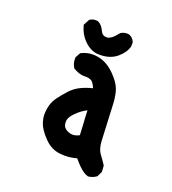

<svg xmlns="http://www.w3.org/2000/svg" viewBox="-121 -687 742 829"><g transform="rotate(20 250.0 -272.0)"><path d="M222.7 -350.6H210.9Q191.4 -350.6 163.1 -366.2Q150.4 -383.8 150.4 -405.3Q150.4 -408.2 150.4 -414.1L163.1 -437.5Q189.5 -451.2 216.8 -451.2Q273.4 -451.2 318.4 -406.2Q349.6 -375 359.9 -348.1Q370.1 -321.3 372.1 -280.3L379.9 -113.3Q381.8 -76.2 397.5 -55.7Q413.1 -35.2 424.8 -16.6L426.8 11.7L415 36.1Q397.5 48.8 377 50.8Q356.4 45.9 331.1 20.5Q320.3 9.8 306.6 -6.8Q279.3 1 252 1Q242.2 1 231.4 0Q188.5 -3.9 156.2 -38.1Q124 -71.3 114.3 -100.6Q108.4 -120.1 108.4 -135.7Q108.4 -184.6 132.8 -217.8Q148.4 -239.3 168.9 -261.7Q189.5 -284.2 215.8 -296.4Q242.2 -308.6 267.6 -314.5Q255.9 -340.8 245.1 -345.7Q234.4 -350.6 222.7 -350.6ZM209 -153.3Q206.1 -145.5 206.1 -137.7Q206.1 -120.1 215.8 -110.4Q222.7 -103.5 233.4 -99.6Q244.1 -95.7 252 -95.7Q266.6 -95.7 283.2 -104.5Q281.2 -143.6 280.3 -159.7Q279.3 -175.8 278.8 -181.6Q278.3 -187.5 278.3 -193.4Q277.3 -205.1 277.3 -216.8Q252 -204.1 230.5 -182.6Q213.9 -166 209 -153.3ZM177.7 -594.7Q184.6 -594.7 187.5 -593.8Q206.1 -586.9 218.8 -559.6Q226.6 -541 247.1 -541Q267.6 -541 295.9 -578.1Q309.6 -586.9 324.2 -586.9Q331.1 -586.9 334 -585.9Q352.5 -579.1 359.4 -561.5L360.4 -559.6V-541Q353.5 -511.7 323.2 -485.8Q293 -460 245.1 -460Q242.2 -460 238.3 -460H237.3Q202.1 -461.9 171.9 -492.2Q146.5 -517.6 136.7 -554.7L135.7 -558.6L150.4 -585.9Q162.1 -594.7 177.7 -594.7Z"/></g></svg>

Font: JasonHandwriting2
Style: SemiBold
Weight: 600
Version: Version 1.04.7